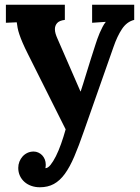

<svg xmlns="http://www.w3.org/2000/svg" viewBox="-20 -520 591 811"><path d="M320.8 -133.8Q325.2 -146.5 331.5 -167Q337.9 -187.5 345.9 -213.6Q354 -239.7 363.5 -270.3Q373 -300.8 383.8 -333.5Q386.7 -342.8 391.1 -355.2Q395.5 -367.7 401.1 -380.9Q406.7 -394 413.1 -406.2Q419.4 -418.5 426.3 -426.8V-427.7L369.1 -423.8V-500H546.9V-436Q515.6 -428.2 495.4 -397.7Q475.1 -367.2 459.5 -321.8L334 35.2Q313 96.2 293.9 140.9Q274.9 185.5 253.9 214.4Q232.9 243.2 207.5 257.1Q182.1 271 148.4 271Q128.9 271 112.3 265.1Q95.7 259.3 83.5 248.5Q71.3 237.8 64.2 222.7Q57.1 207.5 57.1 189Q57.1 175.3 62 162.8Q66.9 150.4 75.4 140.9Q84 131.3 95.9 125.7Q107.9 120.1 122.1 120.1Q132.3 120.1 141.6 124.3Q150.9 128.4 158 135.7Q165 143.1 169.2 153.3Q173.3 163.6 173.3 175.8Q173.3 182.1 171.9 189.5V190.4Q182.1 190.4 193.4 176.5Q204.6 162.6 216.1 139.9Q227.5 117.2 238 87.6Q248.5 58.1 257.3 26.4L98.6 -290.5Q84.5 -318.4 75.7 -338.9Q66.9 -359.4 61.8 -374.8Q56.6 -390.1 54.4 -402.3Q52.2 -414.6 50.8 -425.8L4.9 -423.8V-500H253.9V-436Q230.5 -433.1 221.2 -422.4Q211.9 -411.6 211.9 -397Q211.9 -387.7 214.8 -377.7Q217.8 -367.7 222.2 -357.9L319.8 -133.8Z"/></svg>

Font: DimaBanoo
Style: Bold
Weight: 800
Designer: R.Balvardi
Foundry: R.Balvardi
Version: Version 1.0.0-alpha3